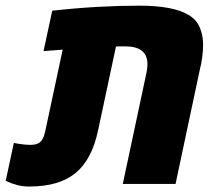

<svg xmlns="http://www.w3.org/2000/svg" viewBox="-61 -662 782 691"><path d="M44.4 9.3Q20.5 9.3 0.5 3.9Q-19.5 -1.5 -40.5 -11.2L-11.2 -147.5Q25.4 -140.6 49.3 -140.6Q76.7 -140.6 88.4 -155.8Q97.7 -168.5 102.5 -192.9L164.6 -483.4Q147.5 -481.9 130.1 -480.7Q112.8 -479.5 95.7 -478L127 -623.5Q210.9 -632.8 289.3 -637.2Q367.7 -641.6 440.4 -641.6Q562.5 -641.6 617.2 -608.4Q646 -591.8 658 -563.2Q669.9 -534.7 669.9 -502.4Q669.9 -456.5 657.7 -409.2L570.8 0H380.9L466.3 -400.9Q469.7 -416 469.7 -430.7Q469.7 -463.4 449.2 -479.5Q429.2 -495.1 390.6 -495.1Q378.4 -495.1 369.9 -495.1Q361.3 -495.1 356.4 -494.6L292 -192.9Q270 -87.9 210.9 -39.3Q151.9 9.3 44.4 9.3Z"/></svg>

Font: Open Sans ExtraBold
Style: Italic
Weight: 800
Italic angle: -12°
Designer: Monotype Design Team
Foundry: Monotype Imaging Inc.
Version: Version 3.000; ttfautohint (v1.8.4)